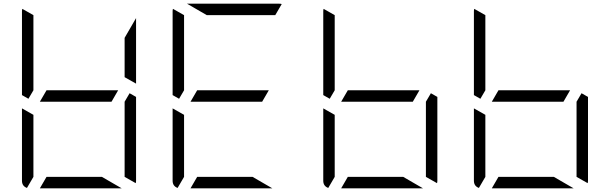

<svg xmlns="http://www.w3.org/2000/svg" viewBox="-20 -1020 3304 1040"><path d="M584 -469H408H196L232 -531H408H620ZM161 -531 134 -485 99 -505V-959Q99 -968 101 -972L161 -938V-735ZM532 -62 639 0H408H196L232 -62H408ZM682 -515 717 -495V-41Q717 -32 715 -28L655 -62V-265V-469ZM126 -2Q99 -12 99 -41V-433L161 -398V-265V-62ZM655 -815 717 -922V-567L655 -602V-735Z M1400 -469H1224H1012L1048 -531H1224H1436ZM977 -531 950 -485 915 -505V-959Q915 -968 917 -972L977 -938V-735ZM1348 -62 1455 0H1224H1012L1048 -62H1224ZM942 -2Q915 -12 915 -41V-433L977 -398V-265V-62ZM1100 -938 993 -1000H1224H1492Q1502 -1000 1506 -998L1471 -938H1224Z M2216 -469H2040H1828L1864 -531H2040H2252ZM1793 -531 1766 -485 1731 -505V-959Q1731 -968 1733 -972L1793 -938V-735ZM2164 -62 2271 0H2040H1828L1864 -62H2040ZM2314 -515 2349 -495V-41Q2349 -32 2347 -28L2287 -62V-265V-469ZM1758 -2Q1731 -12 1731 -41V-433L1793 -398V-265V-62Z M3032 -469H2856H2644L2680 -531H2856H3068ZM2609 -531 2582 -485 2547 -505V-959Q2547 -968 2549 -972L2609 -938V-735ZM2980 -62 3087 0H2856H2644L2680 -62H2856ZM3130 -515 3165 -495V-41Q3165 -32 3163 -28L3103 -62V-265V-469ZM2574 -2Q2547 -12 2547 -41V-433L2609 -398V-265V-62Z"/></svg>

Font: DSEG7 Modern Mini
Style: Light
Weight: 300
Designer: Keshikan(Twitter:@keshinomi_88pro)
Version: Version 0.46